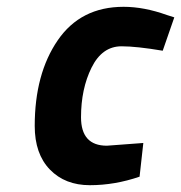

<svg xmlns="http://www.w3.org/2000/svg" viewBox="-20 -532 532 564"><path d="M343 -512Q403 -512 470 -488L492 -481L458 -383Q381 -396 337 -396Q280 -396 249 -333.5Q218 -271 218 -187.5Q218 -104 294 -104L401 -112L390 -13Q317 12 244 12Q171 12 126.5 -34Q82 -80 82 -162Q82 -315 149.5 -413.5Q217 -512 343 -512Z"/></svg>

Font: Titillium Web
Style: Bold Italic
Weight: 700
Italic angle: -13°
Version: Version 1.002;PS 57.000;hotconv 1.0.70;makeotf.lib2.5.55311